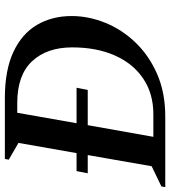

<svg xmlns="http://www.w3.org/2000/svg" viewBox="18 -725 700 790"><g transform="rotate(-90 368.0 -330.0)"><path d="M-7 0 -4 -16 79 -56 125 -319H50L59 -365H133L175 -604L106 -644L109 -660H359Q474 -660 549 -625Q624 -590 660.5 -528Q697 -466 697 -385Q697 -316 669.5 -247.5Q642 -179 588.5 -123Q535 -67 458.5 -33.5Q382 0 283 0ZM393 -319H248L200 -49H293Q378 -49 440 -91Q502 -133 535 -208Q568 -283 568 -383Q568 -487 511 -548Q454 -609 339 -609H299L256 -365H402Z"/></g></svg>

Font: Spectral SemiBold
Style: Italic
Weight: 600
Italic angle: -10°
Designer: Jean-Baptiste Levee
Foundry: Production Type
Version: Version 2.001